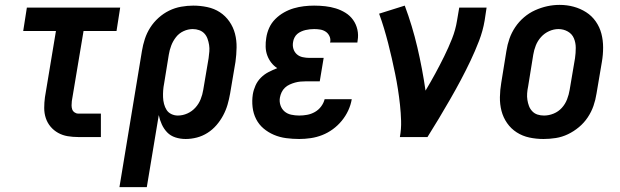

<svg xmlns="http://www.w3.org/2000/svg" viewBox="-20 -561 2540 786"><path d="M300 0Q278 0 257 -3.5Q236 -7 218 -17Q200 -27 187 -42.5Q174 -58 167.5 -77.5Q161 -97 161 -119Q161 -141 164 -163L209 -434H75L90 -530H472L457 -434H322L274 -147Q273 -138 273 -129.5Q273 -121 275.5 -113.5Q278 -106 285 -101Q292 -96 300 -96H393V0Z M469 205 561 -352Q565 -377 573 -401.5Q581 -426 595 -448Q609 -470 629 -488Q649 -506 672.5 -517.5Q696 -529 721.5 -533.5Q747 -538 771 -538Q800 -538 828.5 -532Q857 -526 880 -511Q903 -496 919 -473Q935 -450 942 -423Q949 -396 948.5 -366.5Q948 -337 944 -308L922 -178Q918 -155 911.5 -132.5Q905 -110 893.5 -88.5Q882 -67 866 -48.5Q850 -30 829.5 -17Q809 -4 786 2Q763 8 740 8Q718 8 698 1.5Q678 -5 664.5 -19Q651 -33 642.5 -51.5Q634 -70 630 -90L581 205ZM708 -88Q728 -88 747 -96.5Q766 -105 780 -120.5Q794 -136 801.5 -155Q809 -174 812 -193L834 -323Q836 -337 837 -350.5Q838 -364 836 -377Q834 -390 829.5 -402.5Q825 -415 816.5 -424Q808 -433 795.5 -437.5Q783 -442 769 -442Q750 -442 731.5 -433.5Q713 -425 700.5 -409Q688 -393 681 -374.5Q674 -356 671 -337L652 -220Q649 -205 648 -191Q647 -177 647.5 -163Q648 -149 651.5 -135.5Q655 -122 662 -111Q669 -100 681.5 -94Q694 -88 708 -88Z M1205 8Q1178 8 1151.5 4.5Q1125 1 1101.5 -9Q1078 -19 1059 -35Q1040 -51 1028.5 -73.5Q1017 -96 1014 -122.5Q1011 -149 1015 -175Q1018 -193 1026 -211Q1034 -229 1048 -243Q1062 -257 1079.5 -266Q1097 -275 1115 -282Q1101 -291 1090.5 -304.5Q1080 -318 1074 -334.5Q1068 -351 1067.5 -369.5Q1067 -388 1070 -406Q1073 -427 1082 -447Q1091 -467 1107 -483Q1123 -499 1142.5 -510Q1162 -521 1182.5 -527Q1203 -533 1224 -535.5Q1245 -538 1266 -538Q1289 -538 1311.5 -535.5Q1334 -533 1355 -526.5Q1376 -520 1394.5 -508.5Q1413 -497 1425.5 -479.5Q1438 -462 1443 -440Q1448 -418 1444 -395Q1444 -393 1443.5 -391Q1443 -389 1443 -387H1331Q1331 -388 1331.5 -388.5Q1332 -389 1332 -390Q1334 -402 1328.5 -413.5Q1323 -425 1313 -431.5Q1303 -438 1291 -440Q1279 -442 1266 -442Q1257 -442 1248 -441Q1239 -440 1230.5 -438Q1222 -436 1213 -432Q1204 -428 1197 -422Q1190 -416 1185.5 -407Q1181 -398 1180 -390Q1177 -375 1181 -361.5Q1185 -348 1195 -339Q1205 -330 1219 -327Q1233 -324 1247 -324H1305L1289 -228H1231Q1220 -228 1209.5 -227Q1199 -226 1188 -223Q1177 -220 1166 -215Q1155 -210 1146.5 -202Q1138 -194 1133 -183.5Q1128 -173 1126 -162Q1123 -146 1128 -130.5Q1133 -115 1144.5 -105Q1156 -95 1172 -91.5Q1188 -88 1205 -88Q1221 -88 1237.5 -91Q1254 -94 1269 -102.5Q1284 -111 1294.5 -125Q1305 -139 1309 -155H1420Q1416 -131 1405.5 -108.5Q1395 -86 1379 -66.5Q1363 -47 1342.5 -32Q1322 -17 1299 -8Q1276 1 1252 4.5Q1228 8 1205 8Z M1617 0Q1623 -33 1622 -66Q1621 -99 1617.5 -131.5Q1614 -164 1609 -196Q1604 -228 1597.5 -259.5Q1591 -291 1584 -322Q1577 -353 1569 -384Q1561 -415 1552 -445Q1543 -475 1532 -505L1637 -538Q1668 -455 1688.5 -367.5Q1709 -280 1722 -190Q1743 -225 1762 -260Q1781 -295 1798.5 -330.5Q1816 -366 1830.5 -402.5Q1845 -439 1851 -477L1860 -530H1972L1964 -477Q1957 -435 1941 -393.5Q1925 -352 1906 -312Q1887 -272 1866 -232.5Q1845 -193 1822.5 -154Q1800 -115 1777 -76.5Q1754 -38 1730 0Z M2205 8Q2175 8 2147 2Q2119 -4 2095.5 -19Q2072 -34 2056 -57Q2040 -80 2033 -107Q2026 -134 2026.5 -163.5Q2027 -193 2032 -222L2053 -352Q2057 -378 2065.5 -402.5Q2074 -427 2089 -449.5Q2104 -472 2125 -490Q2146 -508 2170.5 -519Q2195 -530 2220 -535.5Q2245 -541 2271 -541Q2301 -541 2328.5 -533.5Q2356 -526 2379.5 -511Q2403 -496 2419 -473Q2435 -450 2442 -423Q2449 -396 2449 -366.5Q2449 -337 2444 -308L2422 -178Q2418 -152 2409.5 -127.5Q2401 -103 2386 -80.5Q2371 -58 2350 -40.5Q2329 -23 2305 -11.5Q2281 0 2255.5 4Q2230 8 2205 8ZM2207 -88Q2227 -88 2246.5 -96Q2266 -104 2280 -119.5Q2294 -135 2301.5 -154.5Q2309 -174 2312 -193L2334 -323Q2337 -344 2337 -365Q2337 -386 2329.5 -404Q2322 -422 2304.5 -432Q2287 -442 2266 -442Q2247 -442 2228 -433.5Q2209 -425 2195 -409.5Q2181 -394 2173.5 -375Q2166 -356 2163 -337L2142 -207Q2139 -193 2138 -179Q2137 -165 2139 -152Q2141 -139 2145.5 -127Q2150 -115 2159 -105.5Q2168 -96 2180.5 -92Q2193 -88 2207 -88Z"/></svg>

Font: Iosevka Curly Oblique
Style: Bold
Weight: 700
Italic angle: -9°
Monospace: yes
Designer: Belleve Invis
Foundry: Belleve Invis
Version: Version 11.1.0; ttfautohint (v1.8.3)